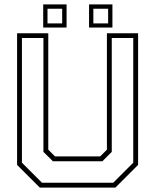

<svg xmlns="http://www.w3.org/2000/svg" viewBox="-20 -851 704 871"><path d="M160.5 0 57.5 -103V-700H199V-172L229.5 -141.5H434.5L465 -172V-700H606.5V-103L503.5 0ZM170.5 -22H493.5L584.5 -113V-678.5H487V-162L444.5 -119.5H220L177 -162V-678.5H79.5V-113ZM384 -726V-831H490V-726ZM176 -726V-831H282V-726ZM195.5 -745H262V-811.5H195.5ZM403.5 -745H470.5V-811.5H403.5Z"/></svg>

Font: Tourney ExtraLight
Style: Regular
Weight: 250
Designer: Tyler Finck
Foundry: Etcetera Type Co
Version: Version 1.015